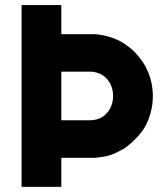

<svg xmlns="http://www.w3.org/2000/svg" viewBox="-20 -730 649 760"><path d="M222.7 -594.7Q235.4 -594.7 247.1 -594.7Q258.8 -594.7 270.5 -594.7Q280.3 -594.7 291 -594.7Q300.8 -594.7 310.5 -594.7Q313.5 -594.7 317.4 -594.7Q320.3 -594.7 323.2 -594.7Q326.2 -594.7 330.1 -594.7Q334 -594.7 339.8 -594.7Q346.7 -594.7 353.5 -594.7Q359.4 -593.8 366.2 -593.8Q392.6 -590.8 416 -583Q439.5 -576.2 461.9 -563.5Q487.3 -547.9 508.8 -528.3Q529.3 -507.8 545.9 -483.4Q583 -425.8 585 -356.4Q585 -353.5 585 -349.6Q585 -285.2 553.7 -227.5Q538.1 -202.1 517.6 -181.6Q498 -161.1 473.6 -143.6Q454.1 -131.8 432.6 -122.1Q412.1 -113.3 388.7 -109.4Q380.9 -108.4 373 -107.4Q365.2 -106.4 357.4 -105.5Q354.5 -105.5 346.7 -105.5Q339.8 -105.5 339.8 -105.5Q324.2 -105.5 309.6 -105.5Q293.9 -105.5 278.3 -105.5Q268.6 -105.5 258.8 -105.5Q248 -105.5 238.3 -105.5Q234.4 -105.5 230.5 -105.5Q226.6 -105.5 222.7 -105.5Q222.7 -94.7 222.7 -84Q222.7 -73.2 222.7 -62.5Q222.7 -53.7 222.7 -44.9Q222.7 -36.1 222.7 -26.4Q222.7 -17.6 222.7 -8.8Q222.7 1 222.7 9.8Q220.7 9.8 217.8 9.8Q215.8 9.8 212.9 9.8Q197.3 9.8 181.6 9.8Q166 9.8 150.4 9.8Q139.6 9.8 128.9 9.8Q118.2 9.8 107.4 9.8Q96.7 9.8 85.9 9.8Q75.2 9.8 65.4 9.8Q65.4 7.8 65.4 4.9Q65.4 2.9 65.4 0Q65.4 -80.1 65.4 -159.2Q65.4 -238.3 65.4 -318.4Q65.4 -373 65.4 -427.7Q65.4 -482.4 65.4 -537.1Q65.4 -580.1 65.4 -623Q65.4 -667 65.4 -710Q67.4 -710 70.3 -710Q72.3 -710 75.2 -710Q90.8 -710 106.4 -710Q122.1 -710 137.7 -710Q148.4 -710 159.2 -710Q169.9 -710 180.7 -710Q191.4 -710 202.1 -710Q212.9 -710 222.7 -710Q222.7 -707 222.7 -705.1Q222.7 -702.1 222.7 -700.2Q222.7 -686.5 222.7 -673.8Q222.7 -661.1 222.7 -647.5Q222.7 -638.7 222.7 -629.9Q222.7 -621.1 222.7 -612.3Q222.7 -608.4 222.7 -605.5Q222.7 -602.5 222.7 -599.6Q222.7 -598.6 222.7 -597.7Q222.7 -596.7 222.7 -594.7ZM222.7 -446.3Q222.7 -436.5 222.7 -425.8Q222.7 -416 222.7 -406.2Q222.7 -389.6 222.7 -373Q222.7 -357.4 222.7 -340.8Q222.7 -318.4 222.7 -296.9Q222.7 -275.4 222.7 -253.9Q227.5 -253.9 232.4 -253.9Q237.3 -253.9 242.2 -253.9Q252.9 -253.9 262.7 -253.9Q272.5 -253.9 282.2 -253.9Q290 -253.9 301.8 -253.9Q312.5 -253.9 339.8 -253.9Q352.5 -254.9 364.3 -257.8Q375 -260.7 385.7 -267.6Q395.5 -273.4 402.3 -282.2Q410.2 -290 415 -298.8Q427.7 -322.3 427.7 -350.6Q427.7 -377.9 415 -401.4Q409.2 -411.1 402.3 -418.9Q394.5 -426.8 385.7 -432.6Q375 -439.5 363.3 -442.4Q352.5 -446.3 339.8 -446.3Q332 -446.3 324.2 -446.3Q316.4 -446.3 308.6 -446.3Q298.8 -446.3 288.1 -446.3Q277.3 -446.3 266.6 -446.3Q256.8 -446.3 247.1 -446.3Q237.3 -446.3 227.5 -446.3Q226.6 -446.3 225.6 -446.3Q224.6 -446.3 222.7 -446.3Z"/></svg>

Font: LeFont
Style: Bold
Weight: 800
Designer: Leryon MEDIA
Version: Version 1.0